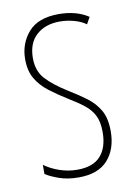

<svg xmlns="http://www.w3.org/2000/svg" viewBox="-68 -583 449 639"><g transform="rotate(-10 156.0 -263.5)"><path d="M278 -123Q278 -63 245.5 -26.5Q213 10 147 10Q110 10 81.5 0Q53 -10 36 -21V-52Q58 -36 87 -26Q116 -16 147 -16Q200 -16 225.5 -44.5Q251 -73 251 -125Q251 -160 240 -181.5Q229 -203 208 -219.5Q187 -236 157 -254Q123 -275 96.5 -295.5Q70 -316 54.5 -342.5Q39 -369 39 -408Q39 -461 72 -499Q105 -537 175 -537Q234 -537 275 -510L262 -487Q246 -499 222 -505.5Q198 -512 174 -512Q125 -512 95 -485Q65 -458 65 -407Q65 -364 89.5 -337Q114 -310 162 -280Q195 -260 221 -240.5Q247 -221 262.5 -194Q278 -167 278 -123Z"/></g></svg>

Font: Noto Sans Hebrew ExtraCondensed Thin
Style: Regular
Weight: 100
Width: 2
Designer: Monotype Design Team
Foundry: Monotype Imaging Inc.
Version: Version 2.004; ttfautohint (v1.8.4.7-5d5b)